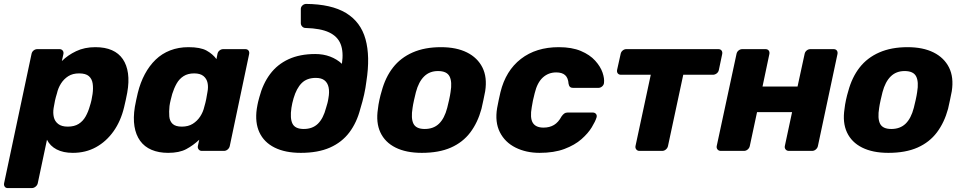

<svg xmlns="http://www.w3.org/2000/svg" viewBox="-33 -771 4921 981"><path d="M7 190Q-4 190 -9 182.5Q-14 175 -12 165L128 -495Q130 -506 138.5 -513Q147 -520 158 -520H271Q281 -520 287 -513Q293 -506 291 -495L283 -459Q313 -489 356 -509.5Q399 -530 454 -530Q504 -530 539 -514.5Q574 -499 594.5 -469Q615 -439 621 -396Q627 -353 617 -297Q613 -277 609.5 -260Q606 -243 601 -223Q584 -152 547 -100Q510 -48 457.5 -19Q405 10 339 10Q290 10 256.5 -7.5Q223 -25 207 -57L160 165Q158 175 149 182.5Q140 190 129 190ZM313 -124Q347 -124 369 -138Q391 -152 404.5 -176Q418 -200 426 -229Q431 -244 434.5 -260Q438 -276 440 -291Q444 -320 440.5 -344Q437 -368 421 -382Q405 -396 371 -396Q338 -396 315.5 -381.5Q293 -367 278.5 -344Q264 -321 258 -294Q252 -275 248 -257Q244 -239 241 -219Q237 -194 242 -172.5Q247 -151 264.5 -137.5Q282 -124 313 -124Z M826 10Q778 10 741.5 -5.5Q705 -21 683 -51.5Q661 -82 654 -125.5Q647 -169 656 -225Q660 -245 663 -260.5Q666 -276 671 -296Q684 -349 707 -392Q730 -435 762 -466Q794 -497 836.5 -513.5Q879 -530 930 -530Q991 -530 1022.5 -512.5Q1054 -495 1073 -469L1078 -495Q1080 -506 1088.5 -513Q1097 -520 1108 -520H1220Q1231 -520 1236.5 -513Q1242 -506 1240 -495L1141 -25Q1139 -15 1130.5 -7.5Q1122 0 1111 0H998Q988 0 982 -7.5Q976 -15 978 -25L985 -57Q954 -28 918.5 -9Q883 10 826 10ZM896 -124Q929 -124 952 -138.5Q975 -153 990 -176Q1005 -199 1011 -226Q1017 -246 1020.5 -264Q1024 -282 1027 -301Q1032 -326 1027.5 -347.5Q1023 -369 1006.5 -382.5Q990 -396 959 -396Q927 -396 905 -382Q883 -368 869.5 -344Q856 -320 847 -291Q843 -276 839 -260Q835 -244 833 -229Q830 -200 832 -176Q834 -152 849 -138Q864 -124 896 -124Z M1504 10Q1424 10 1370 -17Q1316 -44 1292.5 -94.5Q1269 -145 1279 -215Q1281 -227 1282.5 -235Q1284 -243 1286 -251.5Q1288 -260 1292 -274Q1310 -343 1347 -392.5Q1384 -442 1441.5 -468.5Q1499 -495 1578 -495Q1619 -495 1653.5 -482Q1688 -469 1714 -445Q1723 -506 1707.5 -545.5Q1692 -585 1648.5 -605.5Q1605 -626 1529 -628Q1518 -628 1511 -635.5Q1504 -643 1504 -653V-725Q1504 -735 1511.5 -742.5Q1519 -750 1530 -751Q1660 -750 1735 -704.5Q1810 -659 1834.5 -571Q1859 -483 1839 -355Q1835 -322 1827.5 -288Q1820 -254 1808 -215Q1790 -145 1752 -94.5Q1714 -44 1653 -17Q1592 10 1504 10ZM1519 -112Q1564 -112 1591.5 -139Q1619 -166 1633 -220Q1637 -233 1640 -244Q1643 -255 1645 -269Q1651 -301 1646 -324.5Q1641 -348 1625 -360.5Q1609 -373 1581 -373Q1535 -373 1508.5 -346.5Q1482 -320 1467 -269Q1463 -255 1460.5 -244Q1458 -233 1456 -220Q1448 -166 1461.5 -139Q1475 -112 1519 -112Z M2122 10Q2042 10 1988 -17Q1934 -44 1910.5 -94.5Q1887 -145 1898 -215Q1900 -235 1905.5 -260.5Q1911 -286 1917 -305Q1936 -376 1975 -426Q2014 -476 2075.5 -503Q2137 -530 2220 -530Q2299 -530 2353 -503Q2407 -476 2432 -426Q2457 -376 2446 -305Q2442 -286 2437 -260.5Q2432 -235 2427 -215Q2408 -145 2370 -94.5Q2332 -44 2271 -17Q2210 10 2122 10ZM2137 -112Q2182 -112 2210 -139Q2238 -166 2252 -220Q2256 -235 2261.5 -260Q2267 -285 2269 -300Q2278 -353 2264 -380.5Q2250 -408 2205 -408Q2162 -408 2134 -380.5Q2106 -353 2092 -300Q2088 -285 2082.5 -260Q2077 -235 2075 -220Q2066 -166 2079.5 -139Q2093 -112 2137 -112Z M2724 10Q2655 10 2601 -17Q2547 -44 2521 -95.5Q2495 -147 2507 -219Q2510 -235 2515 -259.5Q2520 -284 2524 -300Q2551 -410 2628.5 -470Q2706 -530 2822 -530Q2889 -530 2935 -510.5Q2981 -491 3008 -461Q3035 -431 3045.5 -400.5Q3056 -370 3053 -347Q3052 -337 3043.5 -329.5Q3035 -322 3024 -322H2895Q2885 -322 2879.5 -327Q2874 -332 2872 -343Q2870 -373 2854.5 -387Q2839 -401 2809 -401Q2769 -401 2740.5 -375Q2712 -349 2699 -295Q2694 -276 2690 -257.5Q2686 -239 2684 -224Q2674 -169 2689 -144Q2704 -119 2744 -119Q2775 -119 2797.5 -132.5Q2820 -146 2836 -176Q2843 -186 2850 -191Q2857 -196 2867 -196H2996Q3006 -196 3012 -189Q3018 -182 3015 -171Q3009 -151 2990.5 -120.5Q2972 -90 2938 -60Q2904 -30 2851 -10Q2798 10 2724 10Z M3234 0Q3224 0 3218 -7.5Q3212 -15 3214 -25L3292 -389H3140Q3129 -389 3123.5 -396Q3118 -403 3120 -414L3138 -495Q3140 -506 3148.5 -513Q3157 -520 3167 -520H3637Q3648 -520 3653.5 -513Q3659 -506 3657 -495L3640 -414Q3638 -403 3629 -396Q3620 -389 3609 -389H3458L3380 -25Q3378 -15 3369.5 -7.5Q3361 0 3350 0Z M3650 0Q3639 0 3633 -7.5Q3627 -15 3629 -25L3730 -495Q3732 -506 3740.5 -513Q3749 -520 3760 -520H3878Q3889 -520 3894.5 -513Q3900 -506 3898 -495L3863 -329H4042L4078 -495Q4080 -506 4088.5 -513Q4097 -520 4108 -520H4226Q4237 -520 4242.5 -513Q4248 -506 4246 -495L4146 -25Q4144 -15 4135.5 -7.5Q4127 0 4116 0H3998Q3987 0 3981 -7.5Q3975 -15 3977 -25L4014 -198H3835L3798 -25Q3796 -15 3787.5 -7.5Q3779 0 3768 0Z M4506 10Q4426 10 4372 -17Q4318 -44 4294.5 -94.5Q4271 -145 4282 -215Q4284 -235 4289.5 -260.5Q4295 -286 4301 -305Q4320 -376 4359 -426Q4398 -476 4459.5 -503Q4521 -530 4604 -530Q4683 -530 4737 -503Q4791 -476 4816 -426Q4841 -376 4830 -305Q4826 -286 4821 -260.5Q4816 -235 4811 -215Q4792 -145 4754 -94.5Q4716 -44 4655 -17Q4594 10 4506 10ZM4521 -112Q4566 -112 4594 -139Q4622 -166 4636 -220Q4640 -235 4645.5 -260Q4651 -285 4653 -300Q4662 -353 4648 -380.5Q4634 -408 4589 -408Q4546 -408 4518 -380.5Q4490 -353 4476 -300Q4472 -285 4466.5 -260Q4461 -235 4459 -220Q4450 -166 4463.5 -139Q4477 -112 4521 -112Z"/></svg>

Font: Rubik
Style: Bold Italic
Weight: 700
Italic angle: -12°
Designer: Hubert and Fischer
Foundry: Hubert and Fischer
Version: Version 2.300;gftools[0.9.30]